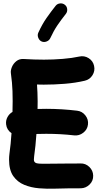

<svg xmlns="http://www.w3.org/2000/svg" viewBox="-20 -1074 596 1148"><path d="M16.6 -330.1Q13.7 -353.5 24.7 -373.8Q35.6 -394 54.7 -404.8Q55.7 -438 55.7 -468.8Q55.7 -503.4 54.7 -529.3Q53.7 -555.2 51.5 -580.3Q49.3 -605.5 44.9 -637.7Q43 -653.3 51.3 -673.6Q59.6 -693.8 77.9 -708.5Q96.2 -723.1 123 -721.2Q153.3 -719.2 183.3 -718.3Q213.4 -717.3 242.7 -717.3Q297.9 -717.3 355 -721.9Q412.1 -726.6 453.6 -735.8Q483.9 -742.7 510 -726.3Q536.1 -710 542.5 -680.2Q549.3 -650.4 533 -624.3Q516.6 -598.1 486.8 -591.3Q430.7 -578.1 367.2 -573Q303.7 -567.9 242.7 -567.9Q232.4 -567.9 221.7 -568.1Q210.9 -568.4 201.2 -568.8Q202.6 -545.9 203.9 -521.7Q205.1 -497.6 205.1 -468.8Q205.1 -446.3 204.6 -422.4Q229.5 -423.3 256.3 -423.3Q348.1 -423.3 440.9 -412.1Q471.2 -408.7 490.5 -384Q509.8 -359.4 505.9 -329.1Q502.4 -299.3 477.8 -280.3Q453.1 -261.2 422.9 -264.6Q342.8 -273.9 256.3 -273.9Q224.6 -273.9 197.8 -272.9Q195.3 -237.3 191.9 -203.4Q188.5 -169.4 184.1 -139.2Q182.6 -129.9 182.6 -119.6Q182.6 -103 197.8 -98.4Q212.9 -93.8 257.1 -95Q301.3 -96.2 387.2 -96.2Q406.7 -96.2 425 -96.2Q443.4 -96.2 460.9 -96.7Q491.7 -97.7 514.2 -75.9Q536.6 -54.2 537.1 -23.9Q538.1 6.8 516.1 28.8Q494.1 50.8 463.9 51.8Q444.8 52.2 425.8 52.2Q406.7 52.2 387.2 52.2Q353 52.2 307.1 54Q261.2 55.7 213.6 51.8Q166 47.9 125.2 31.2Q84.5 14.6 59.3 -21.2Q34.2 -57.1 34.2 -119.6Q34.2 -127.9 34.7 -137Q35.2 -146 36.6 -156.2Q40.5 -182.6 43.5 -213.6Q46.4 -244.6 48.8 -277.8Q20.5 -296.9 16.6 -330.1ZM367.7 -1045.4Q380.4 -1035.6 381.8 -1019.3Q383.3 -1002.9 373.5 -990.7Q346.2 -956.5 323.5 -923.1Q300.8 -889.6 280.8 -846.2Q274.4 -832 258.5 -825.9Q242.7 -819.8 228.5 -826.2Q214.8 -832.5 208.7 -848.4Q202.6 -864.3 209 -878.4Q231.9 -928.7 258.5 -966.8Q285.2 -1004.9 312.5 -1039.1Q322.3 -1051.8 338.9 -1053.5Q355.5 -1055.2 367.7 -1045.4Z"/></svg>

Font: Mikhak-DS2-FD ExtraBold
Style: Regular
Weight: 800
Designer: Amin Abedi
Version: Version 3.2